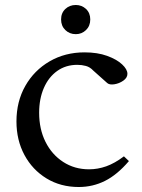

<svg xmlns="http://www.w3.org/2000/svg" viewBox="-20 -740 570 770"><path d="M296 10Q223 10 166.5 -24.5Q110 -59 78 -118.5Q46 -178 46 -253Q46 -333 81.5 -395.5Q117 -458 179 -494Q241 -530 319 -530Q371 -530 409.5 -516Q448 -502 469.5 -482Q491 -462 491 -444Q491 -428 474.5 -416.5Q458 -405 438.5 -402Q419 -399 410 -407L354 -457Q341 -471 324.5 -475.5Q308 -480 290 -480Q244 -480 209.5 -455.5Q175 -431 156 -387.5Q137 -344 137 -288Q137 -222 162.5 -171Q188 -120 233.5 -90.5Q279 -61 337 -61Q372 -61 406 -73Q440 -85 477 -113L497 -94Q450 -39 401 -14.5Q352 10 296 10ZM284 -603Q259 -603 242 -619.5Q225 -636 225 -662Q225 -688 242 -704Q259 -720 284 -720Q308 -720 325 -704Q342 -688 342 -662Q342 -636 325 -619.5Q308 -603 284 -603Z"/></svg>

Font: Hedvig Letters Serif
Style: Regular
Weight: 400
Designer: Alexander Örn & Tor Weibull
Foundry: Kanon Foundry
Version: Version 1.000